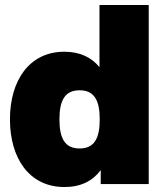

<svg xmlns="http://www.w3.org/2000/svg" viewBox="-20 -740 658 772"><path d="M578 0V-720H380V-470C348 -509 302 -532 239 -532C96 -532 20 -414 20 -260C20 -106 96 12 239 12C306 12 353 -13 385 -56V0ZM219 -260C219 -335 240 -377 300 -377C360 -377 381 -335 381 -260C381 -185 360 -143 300 -143C240 -143 219 -185 219 -260Z"/></svg>

Font: Aspekta 950
Style: Regular
Weight: 950
Designer: Ivo Dolenc
Version: Version 2.000